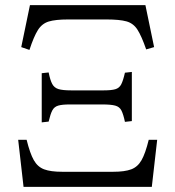

<svg xmlns="http://www.w3.org/2000/svg" viewBox="-20 -730 685 750"><path d="M95 -535 63 -546 97 -710H548L582 -546L551 -537Q533 -589 517 -614Q501 -639 474 -646.5Q447 -654 396 -654H246Q197 -654 170.5 -646Q144 -638 128 -612.5Q112 -587 95 -535ZM143 -252V-444L170 -447Q176 -417 184 -402Q192 -387 208.5 -382Q225 -377 257 -377H386Q415 -377 430.5 -381.5Q446 -386 453.5 -400.5Q461 -415 468 -446L495 -449V-257L468 -254Q462 -283 454.5 -298Q447 -313 430 -317.5Q413 -322 381 -322H252Q223 -322 207.5 -317.5Q192 -313 184.5 -299Q177 -285 170 -255ZM72 0 51 -184H84Q97 -131 112 -104.5Q127 -78 152.5 -68.5Q178 -59 223 -59H422Q467 -59 492.5 -68.5Q518 -78 533 -104.5Q548 -131 561 -184H594L573 0Z"/></svg>

Font: Literata 36pt Light
Style: Regular
Weight: 300
Designer: Latin by Veronika Burian and Jose Scaglione. Greek by Irene Vlachou. Cyrillic by Vera Evstafieva.
Foundry: TypeTogether
Version: Version 3.002